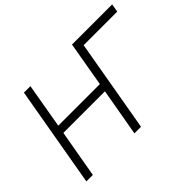

<svg xmlns="http://www.w3.org/2000/svg" viewBox="-130 -979 1257 1257"><g transform="rotate(-45 499.0 -350.0)"><path d="M998 -700H626L572 -388H187L241 -700H181L59 0H119L177 -331H562L504 0H565L677 -643H988Z"/></g></svg>

Font: Fixel Display 20240404 Light
Style: Italic
Weight: 300
Italic angle: -10°
Designer: AlfaBravo + MacPaw
Foundry: Kyrylo Tkachov, Marchela Mozhyna, Serhii Makarenko, Maria Weinstein, Zakhar Kryvoshyya
Version: Version 1.211;Glyphs 3.2 (3225)